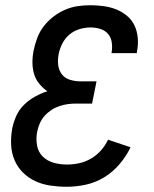

<svg xmlns="http://www.w3.org/2000/svg" viewBox="-20 -702 590 734"><path d="M235 12Q204 12 173 7.5Q142 3 115 -9.5Q88 -22 67.5 -42.5Q47 -63 35.5 -90Q24 -117 22.5 -148.5Q21 -180 27 -212Q32 -236 42.5 -259.5Q53 -283 72 -301.5Q91 -320 114.5 -333Q138 -346 161 -353Q144 -365 130 -382Q116 -399 110 -420Q104 -441 104 -464Q104 -487 109 -511Q114 -535 123 -558.5Q132 -582 148 -602.5Q164 -623 185 -639Q206 -655 229.5 -665Q253 -675 277 -678.5Q301 -682 325 -682Q351 -682 376.5 -678.5Q402 -675 424.5 -666Q447 -657 465.5 -641.5Q484 -626 494 -605Q504 -584 506.5 -558.5Q509 -533 504 -507L503 -499H406L407 -503Q410 -523 407 -541.5Q404 -560 392.5 -573Q381 -586 363 -591.5Q345 -597 326 -597Q305 -597 283.5 -590.5Q262 -584 245 -569.5Q228 -555 218 -535Q208 -515 204 -494Q200 -473 202.5 -453Q205 -433 216.5 -418Q228 -403 247.5 -397Q267 -391 288 -391H349L332 -306H271Q255 -306 239.5 -304Q224 -302 207.5 -296.5Q191 -291 176.5 -281.5Q162 -272 150.5 -259Q139 -246 132 -230Q125 -214 122 -198Q117 -172 121.5 -146.5Q126 -121 143 -104Q160 -87 184.5 -80Q209 -73 236 -73Q259 -73 282.5 -78Q306 -83 327.5 -95.5Q349 -108 366 -127Q383 -146 393 -168L479 -139Q463 -105 437 -74.5Q411 -44 378 -24Q345 -4 308 4Q271 12 235 12Z"/></svg>

Font: Lode Dark
Style: Bold Italic
Weight: 700
Italic angle: -11°
Monospace: yes
Designer: Belleve Invis
Foundry: Belleve Invis
Version: Version 29.2.0; ttfautohint (v1.8.3)